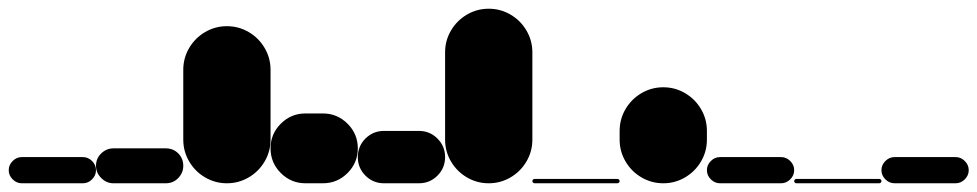

<svg xmlns="http://www.w3.org/2000/svg" viewBox="-20 -420 2240 440"><path d="M30 -60Q18 -60 9 -51Q0 -42 0 -30Q0 -18 9 -9Q18 0 30 0H170Q182 0 191 -9Q200 -18 200 -30Q200 -42 191 -51Q182 -60 170 -60Z M240 -80Q224 -80 212 -68.5Q200 -57 200 -40Q200 -24 212 -12Q224 0 240 0H360Q377 0 388.5 -12Q400 -24 400 -40Q400 -57 388.5 -68.5Q377 -80 360 -80Z M400 -100H600V-260H400ZM500 -200Q473 -200 450 -186.5Q427 -173 413.5 -150Q400 -127 400 -100Q400 -73 413.5 -50Q427 -27 450 -13.5Q473 0 500 0Q527 0 550 -13.5Q573 -27 586.5 -50Q600 -73 600 -100Q600 -127 586.5 -150Q573 -173 550 -186.5Q527 -200 500 -200ZM500 -360Q473 -360 450 -346.5Q427 -333 413.5 -310Q400 -287 400 -260Q400 -233 413.5 -210Q427 -187 450 -173.5Q473 -160 500 -160Q527 -160 550 -173.5Q573 -187 586.5 -210Q600 -233 600 -260Q600 -287 586.5 -310Q573 -333 550 -346.5Q527 -360 500 -360Z M680 -160Q647 -160 623.5 -136.5Q600 -113 600 -80Q600 -47 623.5 -23.5Q647 0 680 0H720Q753 0 776.5 -23.5Q800 -47 800 -80Q800 -113 776.5 -136.5Q753 -160 720 -160Z M860 -120Q835 -120 817.5 -102.5Q800 -85 800 -60Q800 -35 817.5 -17.5Q835 0 860 0H940Q965 0 982.5 -17.5Q1000 -35 1000 -60Q1000 -85 982.5 -102.5Q965 -120 940 -120Z M1000 -100H1200V-300H1000ZM1100 -200Q1073 -200 1050 -186.5Q1027 -173 1013.5 -150Q1000 -127 1000 -100Q1000 -73 1013.5 -50Q1027 -27 1050 -13.5Q1073 0 1100 0Q1127 0 1150 -13.5Q1173 -27 1186.5 -50Q1200 -73 1200 -100Q1200 -127 1186.5 -150Q1173 -173 1150 -186.5Q1127 -200 1100 -200ZM1100 -400Q1073 -400 1050 -386.5Q1027 -373 1013.5 -350Q1000 -327 1000 -300Q1000 -273 1013.5 -250Q1027 -227 1050 -213.5Q1073 -200 1100 -200Q1127 -200 1150 -213.5Q1173 -227 1186.5 -250Q1200 -273 1200 -300Q1200 -327 1186.5 -350Q1173 -373 1150 -386.5Q1127 -400 1100 -400Z M1205 -10Q1203 -10 1201.5 -8.5Q1200 -7 1200 -5Q1200 -3 1201.5 -1.5Q1203 0 1205 0H1395Q1397 0 1398.5 -1.5Q1400 -3 1400 -5Q1400 -7 1398.5 -8.5Q1397 -10 1395 -10Z M1400 -100H1600V-120H1400ZM1500 -200Q1473 -200 1450 -186.5Q1427 -173 1413.5 -150Q1400 -127 1400 -100Q1400 -73 1413.5 -50Q1427 -27 1450 -13.5Q1473 0 1500 0Q1527 0 1550 -13.5Q1573 -27 1586.5 -50Q1600 -73 1600 -100Q1600 -127 1586.5 -150Q1573 -173 1550 -186.5Q1527 -200 1500 -200ZM1500 -220Q1473 -220 1450 -206.5Q1427 -193 1413.5 -170Q1400 -147 1400 -120Q1400 -93 1413.5 -70Q1427 -47 1450 -33.5Q1473 -20 1500 -20Q1527 -20 1550 -33.5Q1573 -47 1586.5 -70Q1600 -93 1600 -120Q1600 -147 1586.5 -170Q1573 -193 1550 -206.5Q1527 -220 1500 -220Z M1630 -60Q1618 -60 1609 -51Q1600 -42 1600 -30Q1600 -18 1609 -9Q1618 0 1630 0H1770Q1782 0 1791 -9Q1800 -18 1800 -30Q1800 -42 1791 -51Q1782 -60 1770 -60Z M1805 -10Q1803 -10 1801.5 -8.5Q1800 -7 1800 -5Q1800 -3 1801.5 -1.5Q1803 0 1805 0H1995Q1997 0 1998.5 -1.5Q2000 -3 2000 -5Q2000 -7 1998.5 -8.5Q1997 -10 1995 -10Z M2030 -60Q2018 -60 2009 -51Q2000 -42 2000 -30Q2000 -18 2009 -9Q2018 0 2030 0H2170Q2182 0 2191 -9Q2200 -18 2200 -30Q2200 -42 2191 -51Q2182 -60 2170 -60Z"/></svg>

Font: Wavefont ExtraBold
Style: Regular
Weight: 800
Monospace: yes
Version: Version 3.005;gftools[0.9.33]